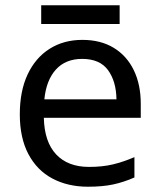

<svg xmlns="http://www.w3.org/2000/svg" viewBox="-20 -697 604 727"><path d="M292 -546Q361 -546 410.5 -516Q460 -486 486.5 -431.5Q513 -377 513 -304V-251H146Q148 -160 192.5 -112.5Q237 -65 317 -65Q368 -65 407.5 -74.5Q447 -84 489 -102V-25Q448 -7 408 1.5Q368 10 313 10Q237 10 178.5 -21Q120 -52 87.5 -113.5Q55 -175 55 -264Q55 -352 84.5 -415Q114 -478 167.5 -512Q221 -546 292 -546ZM291 -474Q228 -474 191.5 -433.5Q155 -393 148 -321H421Q420 -389 389 -431.5Q358 -474 291 -474ZM433 -677V-606H136V-677Z"/></svg>

Font: Noto Sans Indic Siyaq Numbers
Style: Regular
Weight: 400
Designer: Monotype Design Team
Foundry: Monotype Imaging Inc.
Version: Version 2.002; ttfautohint (v1.8.4.7-5d5b)